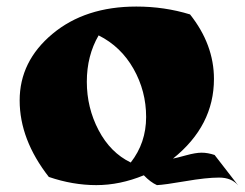

<svg xmlns="http://www.w3.org/2000/svg" viewBox="-20 -543 747 586"><path d="M129 -3Q40 -117 40 -236.5Q40 -356 140 -439.5Q240 -523 396 -523Q482 -523 560 -499Q633 -407 633 -302Q633 -159 508 -59Q519 -61 548 -69Q577 -77 595.5 -77Q614 -77 635 -70L707 23Q687 -1 648.5 -1Q610 -1 546 10Q482 21 459 22Q439 13 419 -8Q346 22 274 22Q202 22 129 -3ZM281 -435Q245 -373 245 -293.5Q245 -214 281 -145.5Q317 -77 379 -47Q426 -107 426 -186Q426 -265 387.5 -333Q349 -401 281 -435Z"/></svg>

Font: Ruslan Display
Style: Regular
Weight: 400
Version: Version 1.000